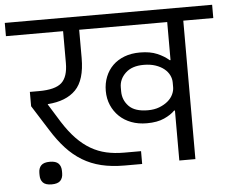

<svg xmlns="http://www.w3.org/2000/svg" viewBox="-73 -760 1060 880"><g transform="rotate(-5 457.0 -320.0)"><path d="M471 1Q411 1 363.5 -10.5Q316 -22 276.5 -46Q237 -70 203.5 -106.5Q170 -143 139 -193L67 -307V-373H109Q184 -373 213.5 -400Q243 -427 243 -491V-637H-20V-698H934V-637H796V0H722V-230H718Q701 -212 669 -197.5Q637 -183 589 -183Q550 -183 518 -195Q486 -207 463 -229Q440 -251 427 -281Q414 -311 414 -347Q414 -382 426 -412Q438 -442 460 -463.5Q482 -485 513.5 -497Q545 -509 585 -509Q632 -509 664.5 -495Q697 -481 718 -462H722V-637H317V-507Q317 -406 273 -361Q229 -316 144 -310V-308L196 -224Q226 -177 256.5 -145.5Q287 -114 320.5 -94.5Q354 -75 391.5 -66.5Q429 -58 473 -58H551V1ZM599 -242Q629 -242 652 -251Q675 -260 691 -273.5Q707 -287 715 -304Q723 -321 723 -337V-359Q723 -376 715 -392.5Q707 -409 691 -422Q675 -435 651.5 -443Q628 -451 597 -451Q543 -451 513.5 -423Q484 -395 484 -357V-339Q484 -299 511.5 -270.5Q539 -242 599 -242ZM130 58Q102 58 90 45.5Q78 33 78 11V1Q78 -21 90 -33.5Q102 -46 130 -46Q158 -46 170 -33.5Q182 -21 182 1V11Q182 33 170 45.5Q158 58 130 58Z"/></g></svg>

Font: IBM Plex Sans Devanagari
Style: Regular
Weight: 400
Designer: Mike Abbink, Paul van der Laan, Pieter van Rosmalen, Erin McLaughlin
Foundry: Bold Monday
Version: Version 1.1